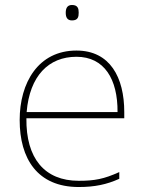

<svg xmlns="http://www.w3.org/2000/svg" viewBox="-20 -834 580 771"><path d="M269 -814C249 -814 244 -799 244 -783C244 -766 249 -752 269 -752C293 -752 296 -766 296 -783C296 -799 293 -814 269 -814ZM287 -631C133 -631 59 -501 59 -352C59 -197 130 -83 296 -83C360 -83 408 -93 459 -116V-143C397 -115 360 -108 296 -108C159 -108 84 -198 86 -359H479V-384C479 -523 422 -631 287 -631ZM287 -606C399 -606 453 -516 452 -384H87C99 -529 175 -606 287 -606Z"/></svg>

Font: Noto Sans Telugu UI Thin
Style: Regular
Weight: 100
Designer: Jelle Bosma - Monotype Design Team
Foundry: Monotype Imaging Inc.
Version: Version 2.005